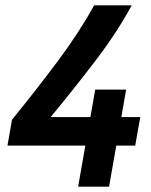

<svg xmlns="http://www.w3.org/2000/svg" viewBox="-20 -700 567 720"><path d="M487 -154H416L389 0H273L300 -154H8L25 -251Q112 -358 193.5 -466.5Q275 -575 333 -680H474Q418 -577 337 -471Q256 -365 170 -261H319L337 -364H453L435 -261H506Z"/></svg>

Font: Inria Sans
Style: Bold Italic
Weight: 700
Italic angle: -10°
Designer: Black Foundry Team
Foundry: Black Foundry
Version: Version 1.2; ttfautohint (v1.8.3)